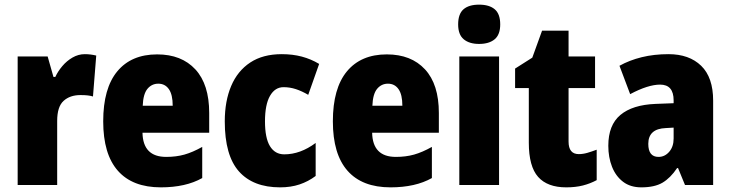

<svg xmlns="http://www.w3.org/2000/svg" viewBox="-20 -796 3142 826"><path d="M345 -563Q369 -563 394 -557L380 -381Q370 -384 357.5 -385.5Q345 -387 326 -387Q281 -387 253.5 -362Q226 -337 226 -276V0H56V-553H185L210 -465H218Q229 -489 248 -511.5Q267 -534 292 -548.5Q317 -563 345 -563Z M656 -562Q761 -562 820.5 -497.5Q880 -433 880 -310V-225H593Q595 -121 695 -121Q738 -121 773.5 -131Q809 -141 850 -164V-30Q779 10 672 10Q550 10 487 -61.5Q424 -133 424 -274Q424 -416 484.5 -489Q545 -562 656 -562ZM661 -436Q633 -436 614.5 -414Q596 -392 594 -341H723Q723 -389 706.5 -412.5Q690 -436 661 -436Z M1185 10Q1069 10 1008 -58.5Q947 -127 947 -274Q947 -361 974.5 -426Q1002 -491 1056.5 -527Q1111 -563 1192 -563Q1239 -563 1278.5 -552.5Q1318 -542 1353 -521L1306 -388Q1279 -404 1253 -412.5Q1227 -421 1200 -421Q1163 -421 1141.5 -383.5Q1120 -346 1120 -274Q1120 -202 1141.5 -167Q1163 -132 1203 -132Q1272 -132 1338 -181V-39Q1306 -15 1268.5 -2.5Q1231 10 1185 10Z M1644 -562Q1749 -562 1808.5 -497.5Q1868 -433 1868 -310V-225H1581Q1583 -121 1683 -121Q1726 -121 1761.5 -131Q1797 -141 1838 -164V-30Q1767 10 1660 10Q1538 10 1475 -61.5Q1412 -133 1412 -274Q1412 -416 1472.5 -489Q1533 -562 1644 -562ZM1649 -436Q1621 -436 1602.5 -414Q1584 -392 1582 -341H1711Q1711 -389 1694.5 -412.5Q1678 -436 1649 -436Z M2041 -776Q2085 -776 2108.5 -756Q2132 -736 2132 -691Q2132 -647 2108 -627Q2084 -607 2041 -607Q1999 -607 1975 -627Q1951 -647 1951 -691Q1951 -736 1974 -756Q1997 -776 2041 -776ZM2127 -553V0H1956V-553Z M2470 -133Q2488 -133 2507 -138.5Q2526 -144 2547 -152V-21Q2519 -6 2487.5 2Q2456 10 2416 10Q2335 10 2295 -35Q2255 -80 2255 -182V-417H2196V-501L2270 -548L2312 -664H2426V-553H2540V-417H2426V-187Q2426 -133 2470 -133Z M2856 -563Q2945 -563 2996.5 -513Q3048 -463 3048 -363V0H2927L2897 -73H2893Q2864 -30 2830 -10Q2796 10 2739 10Q2692 10 2660.5 -14Q2629 -38 2613 -78.5Q2597 -119 2597 -169Q2597 -258 2649 -301.5Q2701 -345 2800 -349L2878 -352V-364Q2878 -432 2820 -432Q2768 -432 2691 -391L2645 -513Q2688 -537 2741 -550Q2794 -563 2856 -563ZM2844 -245Q2769 -242 2769 -177Q2769 -121 2813 -121Q2840 -121 2859 -143Q2878 -165 2878 -200V-247Z"/></svg>

Font: Noto Sans Thai Cond Blk
Style: Regular
Weight: 900
Width: 3
Designer: Monotype Design Team
Foundry: Monotype Imaging Inc.
Version: Version 2.002; ttfautohint (v1.8.4.7-5d5b)